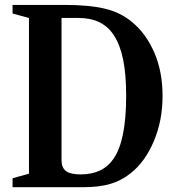

<svg xmlns="http://www.w3.org/2000/svg" viewBox="-20 -782 735 802"><path d="M32.5 0V-37.5L101 -56.5V-707L32.5 -725.5V-761.5H249Q352 -761.5 418 -745.8Q484 -730 532 -689.5Q590 -642 624.5 -562.5Q659 -483 659 -381.5Q659 -278 622.5 -192Q586 -106 526 -58.5Q486.5 -27 439.8 -13.5Q393 0 326 0ZM317 -53.5Q410.5 -53.5 455 -120Q507 -196 507 -381.5Q507 -472.5 494.2 -534Q481.5 -595.5 455 -635.5Q408.5 -707 308 -707H237V-113Q237 -82 255.2 -67.8Q273.5 -53.5 317 -53.5Z"/></svg>

Font: Libre Caslon Condensed
Style: Bold
Weight: 700
Designer: Pablo Impallari, Rodrigo Fuenzalida, Katja Schimmel, Ertekin Erdin
Foundry: Pablo Impallari, Rodrigo Fuenzalida
Version: Version 2.000; ttfautohint (v1.8.4.7-5d5b);gftools[0.9.33]